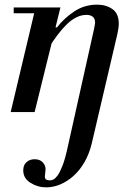

<svg xmlns="http://www.w3.org/2000/svg" viewBox="-20 -482 577 826"><path d="M179 324Q142 324 111 304.5Q80 285 80 251Q80 228 94 215.5Q108 203 129 203Q151 203 163.5 216Q176 229 176 246Q176 253 174.5 262.5Q173 272 173 278Q173 287 179 290.5Q185 294 195 294Q201 294 209 290.5Q217 287 227 274Q237 261 248.5 232Q260 203 271 152L385 -359Q386 -367 387.5 -373Q389 -379 389 -385Q389 -402 379 -410Q369 -418 352 -418Q331 -418 310 -408Q289 -398 269 -379Q249 -360 228.5 -333Q208 -306 187 -272L214 -364H225Q255 -403 299 -432.5Q343 -462 398 -462Q436 -462 463.5 -443Q491 -424 491 -380Q491 -363 485 -336L375 134Q364 180 343.5 215.5Q323 251 296 275Q269 299 239 311.5Q209 324 179 324ZM26 0 133 -450H240L129 0ZM39 -425V-450H220L210 -425Z"/></svg>

Font: Libre Bodoni
Style: Italic
Weight: 400
Italic angle: -13°
Designer: Pablo Impallari, Rodrigo Fuenzalida
Foundry: Impallari Type
Version: Version 2.005;gftools[0.9.23]